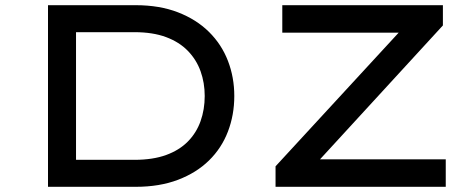

<svg xmlns="http://www.w3.org/2000/svg" viewBox="-20 -720 1829 740"><path d="M165 0V-700H503Q595 -700 666 -672.5Q737 -645 785.5 -597Q834 -549 858.5 -485.5Q883 -422 883 -350Q883 -277 858.5 -213Q834 -149 785.5 -101.5Q737 -54 666 -27Q595 0 503 0ZM273 -93 270 -104H498Q569 -104 620 -122.5Q671 -141 704 -174.5Q737 -208 753 -253Q769 -298 769 -350Q769 -401 753 -445.5Q737 -490 704 -524Q671 -558 620 -577Q569 -596 498 -596H267L273 -605ZM1042 0V-79L1534 -613L1568 -594H1068V-700H1687V-622L1196 -87L1162 -106H1698V0Z"/></svg>

Font: Lexend Tera
Style: Regular
Weight: 400
Designer: Bonnie Shaver-Troup, Thomas Jockin
Foundry: Lexend
Version: Version 1.007